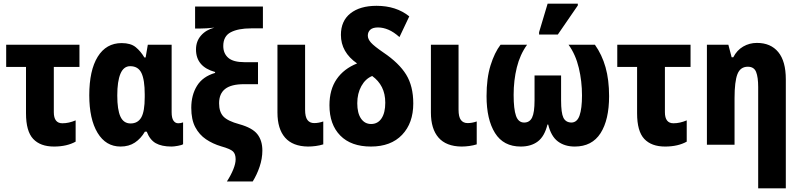

<svg xmlns="http://www.w3.org/2000/svg" viewBox="-20 -796 4400 1056"><path d="M277 10Q202 10 162.5 -32Q123 -74 123 -173V-428H14V-550H417V-428H276V-179Q276 -118 323 -118Q341 -118 359 -122Q377 -126 396 -134V-17Q373 -4 343 3Q313 10 277 10Z M643 10Q562 10 516.5 -65.5Q471 -141 471 -272Q471 -409 517.5 -484Q564 -559 649 -559Q699 -559 726.5 -536.5Q754 -514 774 -480H781L793 -550H924V-179Q924 -147 934 -132.5Q944 -118 960 -118Q975 -118 987 -123V-3Q981 2 958.5 6Q936 10 924 10Q869 10 836.5 -8.5Q804 -27 787 -72H777Q755 -34 722 -12Q689 10 643 10ZM698 -117Q738 -117 757 -150Q776 -183 776 -262V-277Q776 -357 758 -394.5Q740 -432 696 -432Q660 -432 642.5 -390.5Q625 -349 625 -271Q625 -192 642.5 -154.5Q660 -117 698 -117Z M1228 202Q1251 166 1263.5 134.5Q1276 103 1276 80Q1276 51 1261.5 37Q1247 23 1197 9Q1150 -5 1113 -30Q1076 -55 1054 -96.5Q1032 -138 1032 -203Q1032 -273 1063.5 -324Q1095 -375 1163 -395V-400Q1058 -429 1058 -524Q1058 -569 1085.5 -600.5Q1113 -632 1159 -644Q1114 -639 1077 -639H1053V-760H1426V-640H1361Q1290 -640 1249 -618.5Q1208 -597 1208 -543Q1208 -502 1235.5 -478Q1263 -454 1325 -454H1399V-333H1322Q1252 -333 1218.5 -307Q1185 -281 1185 -228Q1185 -180 1209 -155Q1233 -130 1296 -113Q1368 -93 1395.5 -58Q1423 -23 1423 32Q1423 76 1408 120.5Q1393 165 1370 202Z M1674 10Q1590 9 1548 -39Q1506 -87 1506 -177V-550H1658V-193Q1658 -153 1671 -136Q1684 -119 1708 -119Q1732 -119 1758 -128V-2Q1739 4 1717 7Q1695 10 1674 10Z M2020 10Q1911 10 1851.5 -50.5Q1792 -111 1792 -217Q1792 -303 1831.5 -360.5Q1871 -418 1944 -447Q1855 -509 1855 -604Q1855 -681 1907.5 -722.5Q1960 -764 2051 -764Q2159 -764 2231 -706L2177 -592Q2146 -620 2116.5 -632.5Q2087 -645 2059 -645Q2030 -645 2016.5 -632.5Q2003 -620 2003 -600Q2003 -581 2020.5 -561.5Q2038 -542 2089 -507Q2175 -449 2214 -385.5Q2253 -322 2253 -227Q2253 -119 2191.5 -54.5Q2130 10 2020 10ZM2021 -114Q2058 -114 2078.5 -145Q2099 -176 2099 -231Q2099 -280 2080.5 -316.5Q2062 -353 2027 -378Q1990 -363 1967.5 -322.5Q1945 -282 1945 -228Q1945 -174 1965.5 -144Q1986 -114 2021 -114Z M2518 10Q2434 9 2392 -39Q2350 -87 2350 -177V-550H2502V-193Q2502 -153 2515 -136Q2528 -119 2552 -119Q2576 -119 2602 -128V-2Q2583 4 2561 7Q2539 10 2518 10Z M2844 10Q2749 10 2702.5 -64.5Q2656 -139 2656 -267Q2656 -366 2678 -436.5Q2700 -507 2733 -550H2879Q2840 -496 2822.5 -425Q2805 -354 2805 -274Q2805 -196 2818 -159Q2831 -122 2863 -122Q2893 -122 2906.5 -149.5Q2920 -177 2920 -244V-381H3066V-244Q3066 -175 3078.5 -149Q3091 -123 3122 -122Q3154 -122 3167.5 -160.5Q3181 -199 3181 -271Q3181 -349 3163.5 -422.5Q3146 -496 3107 -550H3252Q3291 -495 3310.5 -426Q3330 -357 3330 -267Q3330 -137 3283 -63.5Q3236 10 3141 10Q3086 10 3048.5 -18Q3011 -46 2995 -111H2991Q2975 -46 2938 -18Q2901 10 2844 10ZM2945 -606V-619L2992 -776H3158V-766L3048 -606Z M3638 10Q3563 10 3523.5 -32Q3484 -74 3484 -173V-428H3375V-550H3778V-428H3637V-179Q3637 -118 3684 -118Q3702 -118 3720 -122Q3738 -126 3757 -134V-17Q3734 -4 3704 3Q3674 10 3638 10Z M4150 240V-317Q4150 -372 4138.5 -400.5Q4127 -429 4093 -429Q4052 -429 4036 -388.5Q4020 -348 4020 -256V0H3868V-550H3986L4004 -481H4013Q4033 -520 4067.5 -540Q4102 -560 4143 -560Q4219 -560 4260.5 -509.5Q4302 -459 4302 -360V240Z"/></svg>

Font: Noto Sans Condensed ExtraBold
Style: Regular
Weight: 800
Width: 3
Designer: Monotype Design Team
Foundry: Monotype Imaging Inc.
Version: Version 2.013; ttfautohint (v1.8.4.7-5d5b)